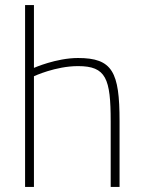

<svg xmlns="http://www.w3.org/2000/svg" viewBox="-20 -738 566 758"><path d="M114 -437C114 -437 199 -477 288 -477C399 -477 417 -428 417 -258V0H452V-260C452 -454 424 -509 288 -509C202 -509 114 -470 114 -470V-718H79V0H114Z"/></svg>

Font: RazerF5 Thin
Style: Regular
Weight: 250
Foundry: Razer Inc.
Version: Version 2